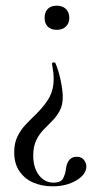

<svg xmlns="http://www.w3.org/2000/svg" viewBox="-20 -381 367 676"><path d="M168 262Q195 262 202.5 246.5Q210 231 212 215Q213 204 217 194Q221 184 229 177.5Q237 171 250 171Q267 171 275.5 182Q284 193 284 205Q284 233 249 254Q214 275 165 275Q128 275 97.5 262Q67 249 48.5 222Q30 195 30 155Q30 123 41.5 99.5Q53 76 70.5 57.5Q88 39 106 22Q140 -12 154.5 -39.5Q169 -67 169 -102Q169 -114 167.5 -127Q166 -140 163 -157Q162 -160 168 -161Q174 -162 175 -159Q187 -131 194 -96Q201 -61 201 -40Q201 -11 190.5 8.5Q180 28 165 43.5Q150 59 134 75Q118 91 107.5 113Q97 135 97 167Q97 209 117 235.5Q137 262 168 262ZM180 -361Q200 -361 212 -349.5Q224 -338 224 -318Q224 -299 212 -287.5Q200 -276 180 -276Q159 -276 148 -287.5Q137 -299 137 -318Q137 -338 148 -349.5Q159 -361 180 -361Z"/></svg>

Font: Cormorant Infant Light
Style: Regular
Weight: 400
Version: Version 4.001